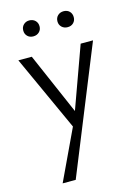

<svg xmlns="http://www.w3.org/2000/svg" viewBox="-132 -677 734 1036"><g transform="rotate(-15 234.5 -159.0)"><path d="M443 -414 158 289H85L218 7L26 -414H101L250 -71L374 -414ZM93 -562Q93 -582 106 -594.5Q119 -607 138 -607Q158 -607 171 -594.5Q184 -582 184 -562Q184 -543 171 -530.5Q158 -518 138 -518Q118 -518 105.5 -530.5Q93 -543 93 -562ZM284 -562Q284 -582 297 -594.5Q310 -607 330 -607Q350 -607 362.5 -594.5Q375 -582 375 -562Q375 -543 362.5 -530.5Q350 -518 330 -518Q310 -518 297 -530.5Q284 -543 284 -562Z"/></g></svg>

Font: LXGW Bright TC
Style: Regular
Weight: 400
Designer: Christian Thalmann (Catharsis Fonts)
Foundry: LXGW / Christian Thalmann (Catharsis Fonts) / Fontworks Inc.
Version: Version 5.501